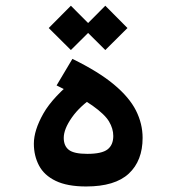

<svg xmlns="http://www.w3.org/2000/svg" viewBox="-20 -658 626 681"><path d="M285.6 3.4Q218.8 3.4 177.7 -16.4Q136.7 -36.1 118.4 -70.8Q100.1 -105.5 100.1 -148.4Q100.1 -195.8 134 -255.6Q168 -315.4 254.4 -383.8L314.9 -315.9Q263.7 -282.2 234.9 -241.2Q206.1 -200.2 206.1 -168.9Q206.1 -140.6 224.1 -126.5Q242.2 -112.3 289.6 -112.3Q341.3 -112.3 361.6 -128.2Q381.8 -144 381.8 -175.8Q381.8 -201.7 366.7 -227.1Q351.6 -252.4 308.3 -283.2Q265.1 -314 180.7 -355L236.8 -449.2Q329.6 -403.8 384 -358.4Q438.5 -313 462.2 -266.1Q485.8 -219.2 485.8 -168.9Q485.8 -87.9 436.8 -42.2Q387.7 3.4 285.6 3.4ZM353.5 -480.5 274.9 -558.6 353.5 -637.7 432.1 -558.6ZM231.4 -480.5 152.8 -558.6 231.4 -637.7 310.1 -558.6Z"/></svg>

Font: Cascadia Mono Medium
Style: Regular
Weight: 500
Monospace: yes
Designer: Aaron Bell
Foundry: Saja Typeworks
Version: Version 2407.024